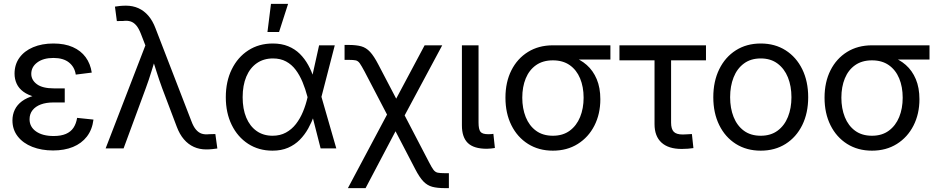

<svg xmlns="http://www.w3.org/2000/svg" viewBox="-20 -762 4816 986"><path d="M252.4 10.7Q193.4 10.7 146 -7.8Q98.6 -26.4 71.3 -61.3Q43.9 -96.2 43.9 -143.6Q43.9 -173.3 55.9 -198.5Q67.9 -223.6 92.8 -242.2Q117.7 -260.7 156.2 -271.2Q194.8 -281.7 249 -281.7H312.5V-235.8H253.4Q216.8 -235.8 189.5 -225.6Q162.1 -215.3 147 -196Q131.8 -176.8 131.8 -149.4Q131.8 -110.4 165.3 -86.9Q198.7 -63.5 255.4 -63.5Q293 -63.5 318.1 -74.2Q343.3 -85 357.2 -105.7Q371.1 -126.5 376 -156.7L460 -147.9Q453.6 -96.2 426.3 -60.8Q398.9 -25.4 354.7 -7.3Q310.5 10.7 252.4 10.7ZM252.9 -253.9Q199.7 -253.9 161.9 -263.7Q124 -273.4 100.3 -290.8Q76.7 -308.1 65.7 -332Q54.7 -356 54.7 -383.8Q54.7 -430.7 79.8 -465.6Q105 -500.5 150.1 -519.5Q195.3 -538.6 254.4 -538.6Q312 -538.6 353.5 -520.3Q395 -502 419.7 -468.5Q444.3 -435.1 451.2 -389.2L369.1 -378.9Q363.3 -418 334.2 -441.2Q305.2 -464.4 254.4 -464.4Q202.6 -464.4 171.6 -441.4Q140.6 -418.5 140.6 -382.8Q140.6 -351.1 169.4 -329.6Q198.2 -308.1 257.8 -308.1H312.5V-253.9Z M522.5 0 726.6 -528.8 704.1 -586.9Q692.9 -616.2 679.7 -631.6Q666.5 -647 650.1 -652.1Q633.8 -657.2 612.3 -654.3L580.1 -653.8L570.3 -728Q581.1 -730 595.9 -731.4Q610.8 -732.9 627 -732.9Q661.6 -732.9 690.7 -720Q719.7 -707 741.9 -681.2Q764.2 -655.3 778.8 -616.2L962.4 -141.1Q973.1 -111.8 986.6 -96.2Q1000 -80.6 1016.4 -75.4Q1032.7 -70.3 1053.7 -72.8L1085.9 -73.7L1096.2 0.5Q1085.4 2 1070.8 3.7Q1056.2 5.4 1039.1 5.4Q1004.4 5.4 975.6 -7.6Q946.8 -20.5 924.6 -46.4Q902.3 -72.3 887.7 -111.3L813 -308.6Q796.9 -352.5 783.7 -394.5Q770.5 -436.5 756.8 -479H783.7Q770.5 -437.5 757.6 -394.8Q744.6 -352.1 728.5 -308.6L614.7 0Z M1379.4 11.7Q1308.6 11.7 1254.4 -23.4Q1200.2 -58.6 1169.9 -120.6Q1139.6 -182.6 1139.6 -262.7Q1139.6 -343.8 1170.2 -406Q1200.7 -468.3 1255.1 -503.4Q1309.6 -538.6 1380.9 -538.6Q1425.8 -538.6 1460.2 -524.4Q1494.6 -510.3 1519.8 -485.4Q1544.9 -460.4 1562.7 -428.2Q1580.6 -396 1591.8 -359.4H1622.1L1630.4 -266.1L1707 0H1626.5L1558.6 -266.1Q1548.3 -305.2 1533.7 -340.6Q1519 -376 1498.5 -403.3Q1478 -430.7 1449.2 -446.3Q1420.4 -461.9 1381.8 -461.9Q1334 -461.9 1298.8 -437.5Q1263.7 -413.1 1244.9 -368.4Q1226.1 -323.7 1226.1 -262.7Q1226.1 -202.6 1244.6 -158.2Q1263.2 -113.8 1297.6 -89.4Q1332 -64.9 1379.9 -64.9Q1418.5 -64.9 1448.2 -81.1Q1478 -97.2 1499.8 -125.2Q1521.5 -153.3 1536.1 -188.7Q1550.8 -224.1 1559.6 -263.2L1618.7 -529.3H1699.2L1630.4 -263.2L1622.1 -170.4H1593.8Q1581.1 -135.3 1563 -102.5Q1544.9 -69.8 1519.3 -43.9Q1493.7 -18.1 1459.2 -3.2Q1424.8 11.7 1379.4 11.7ZM1353.5 -597.7 1371.6 -742.2H1459.5L1413.1 -597.7Z M1766.6 204.1 1993.2 -221.7H2030.8L2183.1 70.8Q2197.3 98.6 2206.3 110.4Q2215.3 122.1 2227.8 124.8Q2240.2 127.4 2264.2 127.4H2285.2V204.1H2264.2Q2225.6 204.1 2200 197.3Q2174.3 190.4 2154.3 169.7Q2134.3 148.9 2112.3 106.4L2011.2 -87.9L1857.4 204.1ZM1990.7 -129.4 1852.1 -395Q1836.4 -424.3 1827.6 -436.8Q1818.8 -449.2 1807.1 -451.9Q1795.4 -454.6 1770.5 -454.6H1749.5V-531.2H1770.5Q1809.6 -531.2 1835 -524.2Q1860.4 -517.1 1880.4 -495.6Q1900.4 -474.1 1922.9 -430.7L2014.6 -255.4L2160.6 -529.3H2251L2036.6 -129.4Z M2480 2Q2413.1 2 2382.6 -27.6Q2352.1 -57.1 2352.1 -118.2V-529.3H2437.5V-132.8Q2437.5 -98.1 2447.3 -85.4Q2457 -72.8 2486.8 -72.8Q2495.1 -72.8 2502 -73.2Q2508.8 -73.7 2513.7 -74.7L2521.5 -2Q2512.7 -0.5 2501.7 0.7Q2490.7 2 2480 2Z M2819.3 11.7Q2746.6 11.7 2691.7 -22.9Q2636.7 -57.6 2606.2 -118.9Q2575.7 -180.2 2575.7 -260.3Q2575.7 -340.3 2606.2 -400.9Q2636.7 -461.4 2691.7 -495.4Q2746.6 -529.3 2819.3 -529.3H3114.7V-456.1H2904.8L2819.3 -452.1Q2768.1 -452.1 2732.9 -427.5Q2697.8 -402.8 2679.9 -359.4Q2662.1 -315.9 2662.1 -260.3Q2662.1 -205.1 2679.9 -160.6Q2697.8 -116.2 2732.7 -90.6Q2767.6 -64.9 2819.3 -64.9Q2870.6 -64.9 2905.8 -90.8Q2940.9 -116.7 2959 -160.9Q2977.1 -205.1 2977.1 -260.3Q2977.1 -315.9 2959 -359.4Q2940.9 -402.8 2905.8 -427.5Q2870.6 -452.1 2819.3 -452.1V-486.3Q2871.1 -486.3 2915.5 -471.9Q2960 -457.5 2992.9 -428.5Q3025.9 -399.4 3044.4 -355.5Q3063 -311.5 3063 -252.4Q3063 -176.8 3032.5 -116.9Q3002 -57.1 2947 -22.7Q2892.1 11.7 2819.3 11.7Z M3481 2.9Q3412.6 2.9 3377 -29.8Q3341.3 -62.5 3341.3 -124.5V-452.1H3161.1V-529.3H3605.5V-452.1H3426.3V-132.3Q3426.3 -99.6 3439.9 -85.4Q3453.6 -71.3 3486.3 -71.3Q3497.1 -71.3 3509.3 -72.3Q3521.5 -73.2 3533.2 -73.7L3541 -1.5Q3527.8 0.5 3512.5 1.7Q3497.1 2.9 3481 2.9Z M3886.7 11.7Q3814 11.7 3759 -22.9Q3704.1 -57.6 3673.6 -119.6Q3643.1 -181.6 3643.1 -262.7Q3643.1 -344.2 3673.6 -406.5Q3704.1 -468.8 3759 -503.7Q3814 -538.6 3886.7 -538.6Q3959.5 -538.6 4014.4 -503.7Q4069.3 -468.8 4099.9 -406.5Q4130.4 -344.2 4130.4 -262.7Q4130.4 -181.6 4099.9 -119.6Q4069.3 -57.6 4014.4 -22.9Q3959.5 11.7 3886.7 11.7ZM3886.7 -64.9Q3938 -64.9 3973.1 -90.8Q4008.3 -116.7 4026.4 -161.6Q4044.4 -206.5 4044.4 -262.7Q4044.4 -319.3 4026.4 -364.3Q4008.3 -409.2 3973.1 -435.5Q3938 -461.9 3886.7 -461.9Q3835.4 -461.9 3800.3 -435.8Q3765.1 -409.7 3747.3 -364.7Q3729.5 -319.8 3729.5 -262.7Q3729.5 -206.1 3747.3 -161.4Q3765.1 -116.7 3800 -90.8Q3835 -64.9 3886.7 -64.9Z M4458 11.7Q4385.3 11.7 4330.3 -22.9Q4275.4 -57.6 4244.9 -118.9Q4214.4 -180.2 4214.4 -260.3Q4214.4 -340.3 4244.9 -400.9Q4275.4 -461.4 4330.3 -495.4Q4385.3 -529.3 4458 -529.3H4753.4V-456.1H4543.5L4458 -452.1Q4406.7 -452.1 4371.6 -427.5Q4336.4 -402.8 4318.6 -359.4Q4300.8 -315.9 4300.8 -260.3Q4300.8 -205.1 4318.6 -160.6Q4336.4 -116.2 4371.3 -90.6Q4406.2 -64.9 4458 -64.9Q4509.3 -64.9 4544.4 -90.8Q4579.6 -116.7 4597.7 -160.9Q4615.7 -205.1 4615.7 -260.3Q4615.7 -315.9 4597.7 -359.4Q4579.6 -402.8 4544.4 -427.5Q4509.3 -452.1 4458 -452.1V-486.3Q4509.8 -486.3 4554.2 -471.9Q4598.6 -457.5 4631.6 -428.5Q4664.6 -399.4 4683.1 -355.5Q4701.7 -311.5 4701.7 -252.4Q4701.7 -176.8 4671.1 -116.9Q4640.6 -57.1 4585.7 -22.7Q4530.8 11.7 4458 11.7Z"/></svg>

Font: Inter 24pt
Style: Regular
Weight: 400
Designer: Rasmus Andersson
Foundry: rsms
Version: Version 4.001;git-66647c0bb